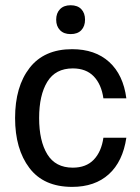

<svg xmlns="http://www.w3.org/2000/svg" viewBox="-20 -700 532 732"><path d="M255 12.5Q146.7 12.5 92.1 -59.6Q37.5 -131.7 37.5 -250Q37.5 -370 92.9 -441.2Q148.3 -512.5 255 -512.5Q342.5 -512.5 396.2 -463.8Q450 -415 461.7 -325H374.2Q366.7 -378.3 337.5 -408.8Q308.3 -439.2 257.5 -439.2Q191.7 -439.2 160.4 -388.3Q129.2 -337.5 129.2 -250Q129.2 -162.5 160.4 -111.7Q191.7 -60.8 257.5 -60.8Q308.3 -60.8 337.5 -91.2Q366.7 -121.7 374.2 -175H461.7Q448.3 -84.2 395 -35.8Q341.7 12.5 255 12.5ZM249.2 -570Q223.3 -570 208.8 -585Q194.2 -600 194.2 -625Q194.2 -650 208.8 -665Q223.3 -680 249.2 -680Q275.8 -680 290 -665Q304.2 -650 304.2 -625Q304.2 -600 290 -585Q275.8 -570 249.2 -570Z"/></svg>

Font: Familjen Grotesk GF
Style: Regular
Weight: 400
Designer: Anders Wikstroem, Jonas Baeckman, Matilda Gysing, Kristian Moeller
Foundry: Familjen STHLM AB
Version: Version 2.000; Beta; Release 4; Build 6